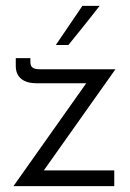

<svg xmlns="http://www.w3.org/2000/svg" viewBox="-20 -637 444 657"><path d="M371 -54H130L375 -400H117C94 -400 84 -406 84 -425V-438H34V-411C34 -371 62 -352 106 -352H275L26 0H371ZM214 -483C250 -527 286 -572 321 -617H262L171 -483Z"/></svg>

Font: Josefin Sans
Style: Regular
Weight: 400
Designer: Santiago Orozco
Foundry: Typemade
Version: 1.000